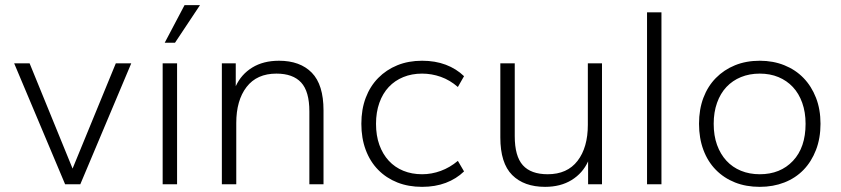

<svg xmlns="http://www.w3.org/2000/svg" viewBox="-20 -716 3267 746"><path d="M233 0 35 -470H95L262 -61L430 -470H490L292 0Z M612 0V-470H668V0ZM620 -550 697 -696H757L660 -550Z M1182 0V-283Q1182 -361 1150 -395.5Q1118 -430 1054 -430Q978 -430 938 -378Q898 -326 898 -238V0H842V-470H896V-381Q917 -427 960 -453.5Q1003 -480 1064 -480Q1146 -480 1191.5 -433.5Q1237 -387 1237 -287V0Z M1620 10Q1567 10 1524 -7Q1481 -24 1449.5 -56Q1418 -88 1401 -133.5Q1384 -179 1384 -235Q1384 -291 1401 -336Q1418 -381 1449.5 -413Q1481 -445 1524 -462.5Q1567 -480 1620 -480Q1671 -480 1712 -464.5Q1753 -449 1783 -420L1759 -378Q1728 -405 1692.5 -417.5Q1657 -430 1620 -430Q1580 -430 1547 -416.5Q1514 -403 1490.5 -378Q1467 -353 1454 -316.5Q1441 -280 1441 -235Q1441 -189 1454 -153Q1467 -117 1490.5 -91.5Q1514 -66 1547 -52.5Q1580 -39 1620 -39Q1657 -39 1692.5 -52Q1728 -65 1759 -91L1783 -50Q1753 -21 1712 -5.5Q1671 10 1620 10Z M2098 10Q2016 10 1970 -36Q1924 -82 1924 -182V-470H1980V-187Q1980 -109 2011.5 -74Q2043 -39 2108 -39Q2184 -39 2224 -91Q2264 -143 2264 -231V-470H2319V0H2265V-89Q2244 -43 2201 -16.5Q2158 10 2098 10Z M2494 0V-668H2550V0Z M2932 10Q2879 10 2836 -7Q2793 -24 2761.5 -56Q2730 -88 2713 -133.5Q2696 -179 2696 -235Q2696 -291 2713 -336Q2730 -381 2761.5 -413Q2793 -445 2836 -462.5Q2879 -480 2932 -480Q2984 -480 3027.5 -462.5Q3071 -445 3102 -413Q3133 -381 3150.5 -336Q3168 -291 3168 -235Q3168 -179 3150.5 -133.5Q3133 -88 3102 -56Q3071 -24 3027.5 -7Q2984 10 2932 10ZM2932 -39Q3012 -39 3061 -91Q3110 -143 3110 -235Q3110 -280 3097 -316.5Q3084 -353 3060.5 -378Q3037 -403 3004.5 -416.5Q2972 -430 2932 -430Q2892 -430 2859 -416.5Q2826 -403 2802.5 -378Q2779 -353 2766 -316.5Q2753 -280 2753 -235Q2753 -189 2766 -153Q2779 -117 2802.5 -91.5Q2826 -66 2859 -52.5Q2892 -39 2932 -39Z"/></svg>

Font: Celebes Light
Style: Regular
Weight: 300
Designer: Anugrah Pasau
Foundry: Lafontype
Version: Version 1.000; ttfautohint (v1.8.4)